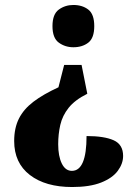

<svg xmlns="http://www.w3.org/2000/svg" viewBox="-20 -560 543 772"><path d="M331 -183Q281 -158 256 -126.5Q231 -95 222.5 -58Q214 -21 214 20Q214 68 228.5 97.5Q243 127 269 127Q328 127 328 -13Q399 -13 437 4Q475 21 475 67Q475 98 453.5 127Q432 156 386.5 174Q341 192 270 192Q163 192 100 143.5Q37 95 37 7Q37 -45 56 -83Q75 -121 114.5 -151Q154 -181 215 -209L238 -299H308ZM275 -540Q311 -540 335 -521.5Q359 -503 359 -455Q359 -407 335 -388.5Q311 -370 275 -370Q242 -370 216.5 -388.5Q191 -407 191 -455Q191 -503 216.5 -521.5Q242 -540 275 -540Z"/></svg>

Font: Noto Serif Thai Condensed Black
Style: Regular
Weight: 900
Width: 3
Designer: Monotype Design Team
Foundry: Monotype Imaging Inc.
Version: Version 2.002; ttfautohint (v1.8.4.7-5d5b)